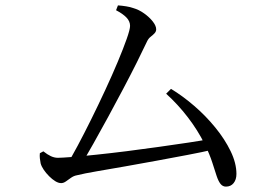

<svg xmlns="http://www.w3.org/2000/svg" viewBox="-20 -714 1040 713"><path d="M228 -102Q245 -129 268.5 -173Q292 -217 318.5 -270.5Q345 -324 371 -380Q397 -436 417.5 -485Q438 -534 450.5 -569.5Q463 -605 463 -618Q463 -635 449.5 -649Q436 -663 411 -676L418 -694Q433 -693 448.5 -690.5Q464 -688 475 -684Q496 -678 515.5 -664Q535 -650 547.5 -634Q560 -618 560 -605Q560 -597 554 -590.5Q548 -584 539.5 -577.5Q531 -571 526 -560Q511 -528 488 -482Q465 -436 437.5 -384Q410 -332 381.5 -279.5Q353 -227 327 -181Q301 -135 281 -102ZM207 -34Q197 -34 185.5 -41Q174 -48 162.5 -59.5Q151 -71 142.5 -83.5Q134 -96 131 -107Q129 -117 128 -126Q127 -135 128 -145L141 -152Q156 -140 169 -134Q182 -128 195 -128Q209 -128 247 -131Q285 -134 337.5 -139.5Q390 -145 450 -152.5Q510 -160 569.5 -168.5Q629 -177 680 -184.5Q731 -192 765 -199L774 -159Q731 -149 675.5 -138.5Q620 -128 560.5 -117Q501 -106 444 -96Q387 -86 340 -78Q293 -70 265 -63Q254 -61 244 -54Q234 -47 225 -40.5Q216 -34 207 -34ZM819 -21Q807 -21 799 -31Q791 -41 784.5 -60.5Q778 -80 768.5 -110Q759 -140 740 -179Q714 -231 677.5 -278.5Q641 -326 597 -366L615 -384Q658 -358 701 -321Q744 -284 779.5 -240.5Q815 -197 836.5 -152.5Q858 -108 858 -68Q858 -47 847.5 -34Q837 -21 819 -21Z"/></svg>

Font: Noto Serif HK ExtraLight
Style: Regular
Weight: 400
Version: Version 2.002-H1;hotconv 1.1.0;makeotfexe 2.6.0